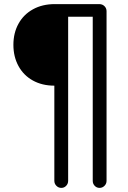

<svg xmlns="http://www.w3.org/2000/svg" viewBox="-20 -725 622 930"><path d="M243.2 150.9V-310.1Q184.1 -310.1 139.2 -335Q94.2 -359.9 69.6 -405Q44.9 -450.2 44.9 -507.8Q44.9 -565.4 69.6 -610.1Q94.2 -654.8 139.6 -679.9Q185.1 -705.1 245.1 -705.1H460.9Q476.1 -705.1 486.1 -695.1Q496.1 -685.1 496.1 -670.9V150.9Q496.1 165 486.1 175Q476.1 185.1 462.2 185.1Q448.2 185.1 438.7 175Q429.2 165 429.2 150.9V-644H310.1V150.9Q310.1 165 300.5 175Q291 185.1 277.1 185.1Q263.2 185.1 253.2 175Q243.2 165 243.2 150.9Z"/></svg>

Font: Nunito-Regular
Style: Regular
Weight: 400
Designer: Vernon Adams
Foundry: newtypography
Version: Version 3.000